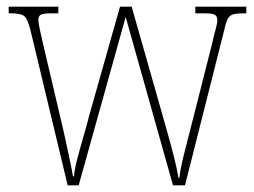

<svg xmlns="http://www.w3.org/2000/svg" viewBox="-20 -556 762 576"><path d="M72 -463Q63 -499 53 -507.5Q43 -516 13 -516H6V-536H155V-516H133Q107 -516 101 -511Q95 -506 95 -496Q95 -489 100 -465Q105 -441 109 -425L161 -204Q167 -180 174.5 -145.5Q182 -111 189 -78Q196 -45 199 -27H202Q203 -45 211.5 -78Q220 -111 230.5 -146.5Q241 -182 247 -207L340 -536H375L464 -223Q471 -198 482 -159.5Q493 -121 502.5 -83Q512 -45 515 -23H518Q522 -54 533.5 -99.5Q545 -145 561 -207L617 -428Q622 -451 627 -468.5Q632 -486 632 -496Q632 -506 625.5 -511Q619 -516 594 -516H566V-536H719V-516H711Q690 -516 679.5 -513Q669 -510 663.5 -500Q658 -490 653 -467L535 0H499L357 -505L216 0H183Z"/></svg>

Font: Noto Serif Lao Condensed Thin
Style: Regular
Weight: 100
Width: 3
Designer: Monotype Design Team
Foundry: Monotype Imaging Inc.
Version: Version 2.003; ttfautohint (v1.8.4.7-5d5b)